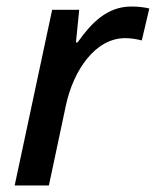

<svg xmlns="http://www.w3.org/2000/svg" viewBox="-20 -569 478 589"><path d="M25 0H130L182 -245C205 -353 272 -452 364 -452C382 -452 399 -449 415 -445L438 -543C422 -547 401 -549 383 -549C308 -549 260 -498 218 -439H213L223 -539H140Z"/></svg>

Font: Noto Sans Medium
Style: Italic
Weight: 500
Italic angle: -12°
Designer: Monotype Design Team
Foundry: Monotype Imaging Inc.
Version: Version 2.013